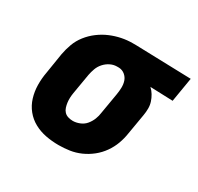

<svg xmlns="http://www.w3.org/2000/svg" viewBox="-121 -671 847 821"><g transform="rotate(30 302.5 -260.0)"><path d="M257 8Q224 8 193 2Q162 -4 135.5 -18.5Q109 -33 90 -56.5Q71 -80 62 -109.5Q53 -139 52.5 -171Q52 -203 58 -235L74 -335Q79 -362 88.5 -388Q98 -414 116 -437Q134 -460 157.5 -477.5Q181 -495 207 -506Q233 -517 260 -522.5Q287 -528 314 -528H331L605 -520L585 -400L473 -404Q485 -393 493 -379.5Q501 -366 506 -351Q511 -336 511 -319Q511 -302 508 -285L491 -185Q487 -158 477.5 -132Q468 -106 451.5 -82.5Q435 -59 412.5 -41Q390 -23 364 -11.5Q338 0 311 4Q284 8 257 8ZM258 -112Q274 -112 291.5 -119Q309 -126 320.5 -140Q332 -154 338.5 -170.5Q345 -187 347 -204L364 -304Q367 -321 367.5 -338.5Q368 -356 363 -371Q358 -386 345.5 -396.5Q333 -407 316 -408H306Q289 -408 273 -400Q257 -392 245 -378.5Q233 -365 227 -348.5Q221 -332 218 -316L201 -216Q199 -204 198.5 -192Q198 -180 199.5 -168.5Q201 -157 204.5 -146Q208 -135 215.5 -127Q223 -119 234.5 -115.5Q246 -112 258 -112Z"/></g></svg>

Font: Iosevka Etoile Heavy
Style: Italic
Weight: 900
Italic angle: -9°
Designer: Belleve Invis
Foundry: Belleve Invis
Version: Version 22.1.2; ttfautohint (v1.8.4)